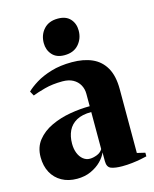

<svg xmlns="http://www.w3.org/2000/svg" viewBox="-112 -805 713 890"><g transform="rotate(-15 244.5 -360.0)"><path d="M147 11Q105 11 73.8 -6.5Q42.5 -24 25.5 -55.5Q8.5 -87 8.5 -129.5Q8.5 -177 34.8 -209.8Q61 -242.5 103.2 -262.2Q145.5 -282 194.5 -290.5Q243.5 -299 289.5 -299V-358.5Q289.5 -382 278.8 -401.2Q268 -420.5 247.5 -431.8Q227 -443 197 -443Q149 -443 111.2 -432.8Q73.5 -422.5 52 -414L40 -436Q57 -453 87.5 -472Q118 -491 161.8 -504.2Q205.5 -517.5 262 -517.5Q318 -517.5 358.8 -499.5Q399.5 -481.5 422 -442.2Q444.5 -403 444.5 -339.5V-33L483 -24V-6.5Q472.5 -4 453.8 -0.2Q435 3.5 411.8 6.2Q388.5 9 364 9Q330.5 9 311 1.8Q291.5 -5.5 291.5 -34.5V-77Q283.5 -56.5 263.5 -36.2Q243.5 -16 214 -2.5Q184.5 11 147 11ZM228 -63.5Q243.5 -63.5 261.8 -70.5Q280 -77.5 289.5 -93V-271Q245.5 -271 218.2 -255.8Q191 -240.5 178.2 -213.8Q165.5 -187 165.5 -152Q165.5 -126.5 173.5 -106.5Q181.5 -86.5 195.8 -75Q210 -63.5 228 -63.5ZM238 -557.5Q200 -557.5 179.8 -580.5Q159.5 -603.5 159.5 -636.5Q159.5 -676 183.8 -702.8Q208 -729.5 251 -729.5H252Q290.5 -729.5 310.8 -707.2Q331 -685 331 -651Q331 -612.5 306.8 -585Q282.5 -557.5 239 -557.5Z"/></g></svg>

Font: Merriweather 144pt ExtraBold
Style: Regular
Weight: 800
Version: Version 2.100